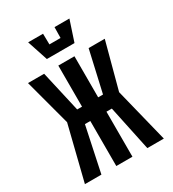

<svg xmlns="http://www.w3.org/2000/svg" viewBox="-178 -828 835 927"><g transform="rotate(-30 240.0 -365.0)"><path d="M285 0H195V-251H165L112 0H20L95 -302L26 -560H116L168 -331H195V-560H285V-331H312L364 -560H454L385 -302L460 0H368L315 -251H285ZM272 -730H355L317 -615H163L125 -730H208L209 -670H271Z"/></g></svg>

Font: Tektur Condensed
Style: Regular
Weight: 400
Width: 3
Designer: Adam Jagosz
Foundry: Adam Jagosz
Version: Version 1.005;gftools[0.9.30]